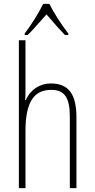

<svg xmlns="http://www.w3.org/2000/svg" viewBox="-20 -967 487 987"><path d="M107 -787H122C151 -815 149 -815 219 -893C271 -832 296 -805 314 -787H331V-795C292 -845 252 -909 234 -947H202C178 -899 145 -845 107 -795ZM77 0H111V-295C111 -444 156 -505 243 -505C311 -505 339 -467 339 -366V0H373V-362C373 -479 336 -538 241 -538C187 -538 137 -508 113 -453H109C111 -463 111 -481 111 -503V-760H77Z"/></svg>

Font: Kathrein 37 Thin Condensed
Style: Regular
Weight: 250
Width: 3
Designer: Lazydogs Typefoundry, based on Open Sans by Ascender Corporation
Foundry: Lazydogs Typefoundry
Version: Version 1.003;PS 001.003;hotconv 1.0.88;makeotf.lib2.5.64775